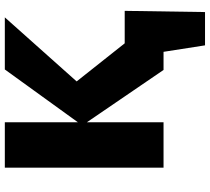

<svg xmlns="http://www.w3.org/2000/svg" viewBox="-57 -641 870 796"><g transform="rotate(-90 378.0 -243.0)"><path d="M588 172 536 -161H731L726 172ZM562 -161H676V0H562ZM486 0 256 -337 488 -658H704L399 -316L403 -405L724 0ZM81 0V-658H269V0Z"/></g></svg>

Font: Ysabeau Infant Black
Style: Regular
Weight: 900
Designer: Christian Thalmann (Catharsis Fonts)
Version: Version 2.001;gftools[0.9.30]; featfreeze: ss01,ss02,lnum